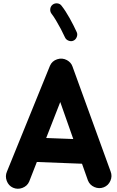

<svg xmlns="http://www.w3.org/2000/svg" viewBox="-20 -1075 712 1173"><path d="M59.6 71.8Q32.2 59.6 21.2 30Q10.3 0.5 22.5 -26.9L285.2 -673.3Q297.9 -702.6 329.3 -712.9Q360.8 -723.1 389.2 -707.5Q414.1 -693.4 422.4 -669.9L655.8 -27.3Q667 1 654.5 29.5Q642.1 58.1 613.8 69.3Q585.4 80.1 556.9 67.9Q528.3 55.7 517.1 27.3L481 -74.7L205.1 -85.4L158.2 34.7Q146 62 116.7 73Q87.4 84 59.6 71.8ZM348.1 -451.7 262.2 -231.9 427.7 -225.6ZM301.3 -1046.4Q314 -1056.2 330.3 -1054.4Q346.7 -1052.7 356 -1040Q380.9 -1008.3 405.8 -963.4Q430.7 -918.5 448.7 -878.9Q455.1 -865.2 449 -849.1Q442.9 -833 428.7 -826.7Q415 -820.3 399.2 -826.4Q383.3 -832.5 377 -846.7Q366.2 -870.6 351.6 -898.2Q336.9 -925.8 322 -950.7Q307.1 -975.6 294.4 -991.7Q285.2 -1004.4 287.1 -1020.5Q289.1 -1036.6 301.3 -1046.4Z"/></svg>

Font: Mikhak-FD ExtraBold
Style: Regular
Weight: 800
Designer: Amin Abedi
Version: Version 3.2